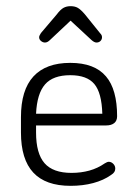

<svg xmlns="http://www.w3.org/2000/svg" viewBox="-20 -593 445 623"><path d="M97 -186H325Q341 -186 350.5 -193.5Q360 -201 360 -216Q360 -259 351 -291.5Q342 -324 324 -345Q287 -389 208 -389Q129 -389 88.5 -345Q48 -301 48 -213V-163Q48 -76 88 -33Q128 10 209 10Q249 10 282.5 1Q316 -8 340 -25Q348 -30 351 -35Q354 -40 354 -46Q354 -55 347.5 -61.5Q341 -68 333 -68Q328 -68 320 -63Q297 -47 270 -39.5Q243 -32 212 -32Q152 -32 124.5 -63.5Q97 -95 97 -163ZM312 -224H97Q100 -289 126 -319Q152 -349 208 -349Q262 -349 286 -320.5Q310 -292 312 -224ZM209 -526 277 -463Q286 -455 293 -455Q301 -455 306 -460Q311 -465 311 -472Q311 -476 309.5 -479Q308 -482 305 -485L255 -547Q242 -562 232.5 -567.5Q223 -573 209 -573Q196 -573 186 -567.5Q176 -562 164 -546L113 -486Q111 -482 109 -479Q107 -476 107 -472Q107 -465 113 -460Q119 -455 126 -455Q134 -455 142 -463Z"/></svg>

Font: Beiruti Light
Style: Regular
Weight: 300
Designer: Arlette Boutros
Foundry: Boutros
Version: Version 1.41